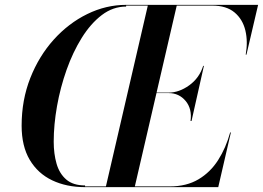

<svg xmlns="http://www.w3.org/2000/svg" viewBox="-20 -770 1082 790"><path d="M674 -387H623.8L534.8 -3H679Q747.5 -3 796.5 -32.1Q845.5 -61.1 877.5 -111.3Q909.5 -161.5 927 -225H930L878 0H330Q253.5 0 194.6 -28.1Q135.8 -56.1 102.4 -112.3Q69 -168.5 69 -253Q69 -358.4 104.6 -448.8Q140.2 -539.2 201.1 -606.9Q262 -674.5 339.1 -712.2Q416.1 -750 499 -750H1042L994 -545H991Q1000.5 -598.5 989.6 -644.6Q978.6 -690.6 945.1 -718.8Q911.5 -747 853 -747H707.2L624.2 -389H674Q716.8 -389 758.5 -418.9Q800.2 -448.8 816 -499H819L768 -272H764Q770.8 -322.2 743.8 -354.6Q716.8 -387 674 -387ZM201 -187Q201 -137 212.8 -96.2Q224.6 -55.4 252.8 -31.2Q281 -7 330 -7V-3H415.8L588.2 -747H499V-743Q445 -743 399 -708.1Q353 -673.1 316.4 -614.3Q279.8 -555.5 254 -482.8Q228.2 -410 214.6 -333.3Q201 -256.6 201 -187Z"/></svg>

Font: Bodoni* 72 Medium
Style: Italic
Weight: 500
Italic angle: -13°
Version: Version 1.002; ttfautohint (v0.97) -l 8 -r 50 -G 200 -x 14 -